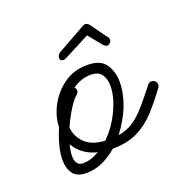

<svg xmlns="http://www.w3.org/2000/svg" viewBox="-93 -544 628 648"><g transform="rotate(-20 220.5 -220.0)"><path d="M112 17Q78 17 64 -2.5Q50 -22 50 -51Q50 -75 57.5 -103.5Q65 -132 77 -160Q78 -199 98.5 -237Q119 -275 154.5 -300Q190 -325 238 -325Q285 -325 303.5 -298Q322 -271 322 -234Q322 -212 317 -189.5Q312 -167 304 -147Q296 -127 284 -106.5Q272 -86 257 -66Q287 -71 309.5 -85.5Q332 -100 355 -126Q378 -152 409 -192Q415 -199 422 -199Q430 -199 435.5 -194Q441 -189 441 -181Q441 -175 437 -170Q408 -130 378.5 -98Q349 -66 312 -48Q275 -30 223 -30Q199 -9 171 4Q143 17 112 17ZM170 -242Q158 -233 141 -206Q124 -179 110 -147Q112 -116 135.5 -91.5Q159 -67 208 -64Q244 -99 266 -146.5Q288 -194 288 -232Q288 -258 276 -274Q264 -290 238 -290Q220 -290 203 -284Q186 -278 172 -268Q177 -263 177 -256Q177 -248 170 -242ZM85 -53Q85 -37 91.5 -27.5Q98 -18 112 -18Q141 -18 171 -36Q142 -43 122 -58.5Q102 -74 91 -94Q85 -70 85 -53ZM169 -368Q157 -368 157 -380Q157 -390 168 -397L264 -451Q274 -457 279 -457Q285 -457 292 -450L331 -396Q337 -389 338.5 -386Q340 -383 340 -378Q340 -373 335 -368Q330 -363 325 -363Q319 -363 311 -371L272 -419L189 -376Q185 -374 179 -371Q173 -368 169 -368Z"/></g></svg>

Font: Meow Script
Style: Regular
Weight: 400
Designer: Robert E. Leuschke
Foundry: Robert E. Leuschke
Version: Version 1.010; ttfautohint (v1.8.3)